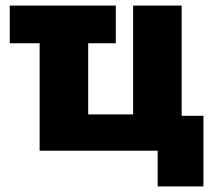

<svg xmlns="http://www.w3.org/2000/svg" viewBox="-20 -540 762 688"><path d="M545 128H709V-125H631V-520H457V-130H296V-385H395V-520H15V-385H122V0H545Z"/></svg>

Font: Fixel Display ExtraBold
Style: Regular
Weight: 800
Designer: AlfaBravo + MacPaw
Foundry: Kyrylo Tkachov, Marchela Mozhyna, Serhii Makarenko, Maria Weinstein, Zakhar Kryvoshyya
Version: Version 1.211